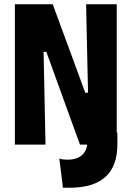

<svg xmlns="http://www.w3.org/2000/svg" viewBox="-20 -680 623 903"><path d="M276 203 259 66Q269 69 278.5 70Q288 71 298 71Q325 71 346 62Q367 53 379 33.5Q391 14 391 -15V-56H532V0Q532 49 518.5 87Q505 125 477 151Q449 177 406.5 190Q364 203 306 203Q301 203 293.5 203Q286 203 276 203ZM50 0V-660H228L381 -244H394L385 -660H529V0H356L198 -436H185L194 0Z"/></svg>

Font: Bricolage Grotesque Condensed ExtraBold
Style: Regular
Weight: 800
Width: 3
Designer: Mathieu Triay
Foundry: Atelier Triay
Version: Version 1.000;gftools[0.9.30]